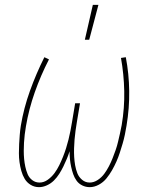

<svg xmlns="http://www.w3.org/2000/svg" viewBox="-20 -764 640 792"><path d="M141 8Q122 8 106.5 -1.5Q91 -11 82 -26Q73 -41 68 -59Q63 -77 60.5 -95Q58 -113 58 -132Q58 -151 59 -170Q60 -189 61.5 -208Q63 -227 66 -246Q78 -318 103.5 -389Q129 -460 163 -528L182 -519Q148 -453 123.5 -383.5Q99 -314 87 -243Q84 -226 82 -209Q80 -192 79 -175.5Q78 -159 78 -142Q78 -125 79.5 -108.5Q81 -92 84.5 -76Q88 -60 94 -45.5Q100 -31 113 -21Q126 -11 143 -11Q161 -11 177 -22.5Q193 -34 204.5 -49.5Q216 -65 224.5 -82.5Q233 -100 240 -117.5Q247 -135 252.5 -152.5Q258 -170 262.5 -188Q267 -206 270.5 -224Q274 -242 277 -260L290 -338H310L297 -260Q294 -242 291.5 -224Q289 -206 287.5 -188Q286 -170 285.5 -152Q285 -134 286 -116.5Q287 -99 290 -82Q293 -65 299 -49.5Q305 -34 318.5 -22.5Q332 -11 350 -11Q367 -11 383 -21.5Q399 -32 410 -47Q421 -62 429.5 -78.5Q438 -95 444.5 -111.5Q451 -128 457 -145Q463 -162 467 -179.5Q471 -197 475 -214Q479 -231 482 -248Q494 -319 492.5 -388.5Q491 -458 479 -525L499 -528Q512 -460 513 -389Q514 -318 502 -246Q499 -227 495 -208Q491 -189 485.5 -170.5Q480 -152 474 -133.5Q468 -115 460 -97Q452 -79 442 -61.5Q432 -44 419 -28Q406 -12 387.5 -2Q369 8 350 8Q334 8 319.5 1Q305 -6 296 -18.5Q287 -31 282 -45.5Q277 -60 273.5 -76Q270 -92 268.5 -108Q267 -124 267 -140Q262 -124 255.5 -108.5Q249 -93 241.5 -77.5Q234 -62 224.5 -47Q215 -32 202.5 -19.5Q190 -7 173.5 0.5Q157 8 141 8ZM330 -600 363 -744H386L348 -600Z"/></svg>

Font: Iosevka HT Thin Extended
Style: Italic
Weight: 100
Width: 7
Italic angle: -9°
Monospace: yes
Designer: Belleve Invis
Foundry: Belleve Invis
Version: Version 32.3.0; ttfautohint (v1.8.4)